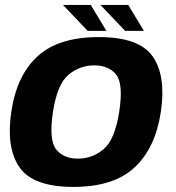

<svg xmlns="http://www.w3.org/2000/svg" viewBox="-20 -749 708 774"><path d="M276 4.5Q438 4.5 522.2 -73.8Q606.5 -152 628.5 -298.5Q650 -443.5 595.5 -521.5Q541 -599.5 378.5 -599.5Q216 -599.5 131.8 -522.5Q47.5 -445.5 25.5 -298.5Q4 -154 58.5 -74.8Q113 4.5 276 4.5ZM294 -109.5Q236 -109.5 206.2 -147Q176.5 -184.5 193.5 -298Q211 -410.5 256.5 -448Q302 -485.5 360 -485.5Q418.5 -485.5 448.2 -448.2Q478 -411 460.5 -298Q443 -185.5 397.5 -147.5Q352 -109.5 294 -109.5ZM484.5 -624.5H560L497 -729H385ZM333.5 -624.5H409L346 -729H234Z"/></svg>

Font: Anybody
Style: Bold Italic
Weight: 700
Italic angle: -10°
Designer: Tyler Finck
Foundry: Etcetera Type Company
Version: Version 1.113;gftools[0.9.25]